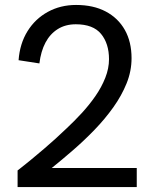

<svg xmlns="http://www.w3.org/2000/svg" viewBox="-20 -755 614 775"><path d="M51 0V-67Q82 -91 108.5 -113Q135 -135 158.5 -155Q182 -175 204 -195Q226 -215 249 -237Q279 -265 309.5 -298Q340 -331 365 -367Q390 -403 405 -441Q420 -479 420 -516Q420 -579 388 -618Q356 -657 286 -657Q244 -657 213 -637.5Q182 -618 163.5 -583Q145 -548 139 -499L55 -512Q60 -579 91 -629Q122 -679 173 -707Q224 -735 287 -735Q357 -735 407 -708.5Q457 -682 484 -634Q511 -586 511 -520Q511 -468 491 -418.5Q471 -369 437.5 -322Q404 -275 362 -231.5Q320 -188 275 -149Q230 -110 189 -77H532V0Z"/></svg>

Font: Parkinsans
Style: Regular
Weight: 400
Designer: Red Stone, Indian Type Foundry
Foundry: Indian Type Foundry
Version: Version 1.000